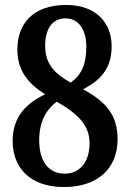

<svg xmlns="http://www.w3.org/2000/svg" viewBox="-20 -744 524 774"><path d="M238 10C373 10 454 -64 454 -183C454 -282 405 -335 315 -384C386 -421 430 -468 430 -558C430 -653 366 -724 247 -724C108 -724 50 -643 50 -545C50 -457 96 -405 162 -364C88 -328 31 -276 31 -175C31 -73 96 10 238 10ZM265 -411C200 -447 162 -486 162 -560C162 -626 190 -670 244 -670C302 -670 328 -617 328 -556C328 -485 309 -443 265 -411ZM241 -44C177 -44 138 -92 138 -179C138 -250 164 -301 209 -334C300 -282 341 -235 341 -167C341 -90 301 -44 241 -44Z"/></svg>

Font: Noto Serif Devanagari Condensed SemiBold
Style: Regular
Weight: 600
Width: 3
Designer: Universal Thirst, Indian Type Foundry and the Monotype Design Team
Foundry: Monotype Imaging Inc.
Version: Version 2.004